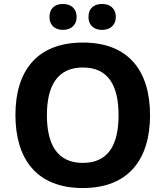

<svg xmlns="http://www.w3.org/2000/svg" viewBox="-20 -1033 836 970"><path d="M230 -947C230 -903 260 -882 298 -882C335 -882 367 -903 367 -947C367 -993 335 -1013 298 -1013C260 -1013 230 -993 230 -947ZM427 -947C427 -903 457 -882 496 -882C533 -882 565 -903 565 -947C565 -993 533 -1013 496 -1013C457 -1013 427 -993 427 -947ZM738 -451C738 -673 631 -818 399 -818C165 -818 58 -673 58 -452C58 -230 165 -83 398 -83C631 -83 738 -230 738 -451ZM217 -451C217 -601 271 -692 399 -692C527 -692 579 -601 579 -451C579 -301 527 -210 398 -210C271 -210 217 -301 217 -451Z"/></svg>

Font: Noto Sans Kannada UI
Style: Bold
Weight: 700
Designer: Jelle Bosma - Monotype Design Team
Foundry: Monotype Imaging Inc.
Version: Version 2.005